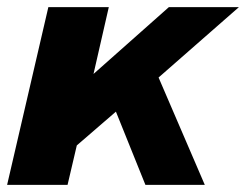

<svg xmlns="http://www.w3.org/2000/svg" viewBox="-20 -520 692 540"><path d="M286 -500 243 -312 455 -500H652L426 -302L556 0H389L306 -206L196 -111L170 0H0L116 -500Z"/></svg>

Font: Work Sans
Style: Bold Italic
Weight: 700
Italic angle: -13°
Designer: Wei Huang
Foundry: Wei Huang
Version: Version 2.010; ttfautohint (v1.8.3)